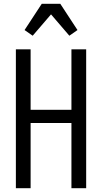

<svg xmlns="http://www.w3.org/2000/svg" viewBox="-20 -996 540 1016"><path d="M64 0V-735H142V-415H358V-735H436V0H358V-345H142V0ZM153 -807 110 -837 201 -976H299L390 -837L347 -807L250 -920Z"/></svg>

Font: Iosevka SS18
Style: Regular
Weight: 400
Monospace: yes
Designer: Belleve Invis
Foundry: Belleve Invis
Version: Version 25.1.1; ttfautohint (v1.8.4)